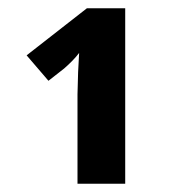

<svg xmlns="http://www.w3.org/2000/svg" viewBox="-20 -734 419 468"><path d="M285.2 -286.1H168.9V-503.9L170.4 -558.6L172.9 -605Q159.7 -587.4 136.2 -566.9L98.1 -537.1L44.9 -599.1L191.9 -713.9H285.2Z"/></svg>

Font: Open Sans Hebrew
Style: Bold
Weight: 700
Foundry: Ascender Corporation, Yanek Iontef
Version: Version 2.001;PS 002.001;hotconv 1.0.70;makeotf.lib2.5.58329